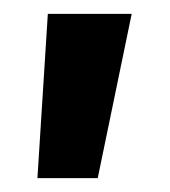

<svg xmlns="http://www.w3.org/2000/svg" viewBox="-20 -134 245 277"><path d="M34 123 49 -114H170L121 123Z"/></svg>

Font: Ysabeau SC
Style: Bold
Weight: 700
Designer: Christian Thalmann (Catharsis Fonts)
Version: Version 0.003